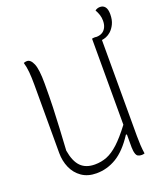

<svg xmlns="http://www.w3.org/2000/svg" viewBox="-157 -960 928 1084"><g transform="rotate(-20 307.0 -418.0)"><path d="M235 20Q183 20 147 -5Q111 -30 93 -71Q75 -112 75 -160V-570Q75 -614 72 -647Q69 -680 61 -706Q70 -710 81 -710Q103 -710 117.5 -676Q132 -642 132 -556Q132 -477 130 -413.5Q128 -350 124.5 -290Q121 -230 117 -159Q128 -92 158.5 -61Q189 -30 243 -30Q282 -30 316 -43.5Q350 -57 386.5 -90.5Q423 -124 470 -186V-703Q474 -704 478.5 -704.5Q483 -705 488 -705Q494 -705 498 -704Q508 -704 518.5 -707Q529 -710 537 -716Q549 -725 556 -740.5Q563 -756 563 -778Q563 -797 557.5 -813.5Q552 -830 543 -846Q556 -856 573 -856Q592 -856 603 -842Q614 -828 614 -798Q614 -764 602.5 -740Q591 -716 574 -701Q560 -689 546 -683.5Q532 -678 520 -677V-100Q520 -72 521.5 -45.5Q523 -19 527 7Q518 10 510 10Q483 10 476.5 -8.5Q470 -27 470 -50V-128H464Q412 -48 355.5 -14Q299 20 235 20Z"/></g></svg>

Font: Recursive Mn Csl St Lt
Style: Regular
Weight: 300
Monospace: yes
Version: Version 1.079;hotconv 1.0.112;makeotfexe 2.5.65598; ttfautoh